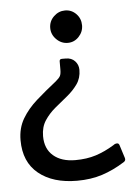

<svg xmlns="http://www.w3.org/2000/svg" viewBox="-46 -413 450 649"><g transform="rotate(-5 179.0 -88.5)"><path d="M199 -267Q177 -267 160.5 -283.5Q144 -300 144 -322Q144 -345 160.5 -361Q177 -377 199 -377Q221 -377 236.5 -361Q252 -345 252 -322Q252 -300 236.5 -283.5Q221 -267 199 -267ZM11 47Q11 6 29.5 -25.5Q48 -57 79 -84.5Q110 -112 147 -141Q159 -151 162.5 -158Q166 -165 166 -180V-207Q166 -215 174 -215H187Q207 -215 218.5 -202.5Q230 -190 230 -173Q230 -145 215.5 -124.5Q201 -104 180 -87Q159 -70 138 -52.5Q117 -35 102.5 -13Q88 9 88 40Q88 83 115.5 106.5Q143 130 190 130Q229 130 260 120Q291 110 322 91Q328 86 335 86Q341 86 343 93L357 137Q360 146 352 151Q314 175 275.5 187.5Q237 200 190 200Q108 200 59.5 160.5Q11 121 11 47Z"/></g></svg>

Font: Zain
Style: Regular
Weight: 400
Designer: Zain,Boutros
Foundry: Mobile Telecommunications Company (Zain), 2024
Version: Version 1.51; ttfautohint (v1.8.4)